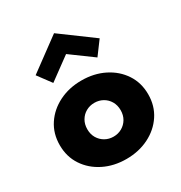

<svg xmlns="http://www.w3.org/2000/svg" viewBox="-199 -997 1086 1153"><g transform="rotate(-30 343.5 -420.0)"><path d="M343.5 16Q257 16 187.5 -18.8Q118 -53.5 77.5 -114.8Q37 -176 37 -256Q37 -336 77.5 -397.2Q118 -458.5 187.5 -493.2Q257 -528 343.5 -528Q430 -528 499.5 -493.2Q569 -458.5 609.5 -397.2Q650 -336 650 -256Q650 -176 609.5 -114.8Q569 -53.5 499.5 -18.8Q430 16 343.5 16ZM343.5 -139Q375.5 -139 401.8 -154Q428 -169 443.5 -195.2Q459 -221.5 459 -256Q459 -290.5 443.5 -317Q428 -343.5 401.8 -358.2Q375.5 -373 343.5 -373Q311.5 -373 285.2 -358.2Q259 -343.5 243.5 -317Q228 -290.5 228 -256Q228 -221.5 243.5 -195.2Q259 -169 285.2 -154Q311.5 -139 343.5 -139ZM190.5 -599.5 121.5 -692.5 343.5 -856 565.5 -692.5 496.5 -599.5 343.5 -711.5Z"/></g></svg>

Font: Spartan Thin ExtraBold
Style: Regular
Weight: 800
Version: Version 1.004